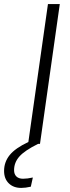

<svg xmlns="http://www.w3.org/2000/svg" viewBox="-88 -705 341 941"><path d="M205 -685 108 0H99Q34 32 7.5 61.5Q-19 91 -19 129Q-19 149 -7.5 160Q4 171 25 171Q46 171 73 165L63 210Q37 216 16 216Q-22 216 -45 193.5Q-68 171 -68 133Q-68 89 -40.5 55Q-13 21 51 -9L147 -685Z"/></svg>

Font: Fira Sans Extra Condensed Light
Style: Italic
Weight: 300
Width: 3
Italic angle: -8°
Designer: Carrois Corporate & Edenspiekermann AG
Foundry: Carrois Corporate GbR & Edenspiekermann AG
Version: Version 4.203